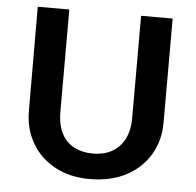

<svg xmlns="http://www.w3.org/2000/svg" viewBox="-50 -731 811 794"><g transform="rotate(5 355.0 -334.5)"><path d="M206 -680H75L76 -247Q76 -174 110 -115Q144 -56 207 -22Q270 12 355 11Q441 10 503.5 -23.5Q566 -57 600.5 -115.5Q635 -174 635 -247V-680H504V-257Q504 -203 485 -167Q466 -131 432.5 -113Q399 -95 355 -95Q312 -95 278 -112Q244 -129 225 -165Q206 -201 206 -257Z"/></g></svg>

Font: Catamaran Thin
Style: Bold
Weight: 700
Version: Version 2.000